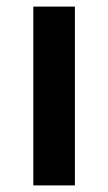

<svg xmlns="http://www.w3.org/2000/svg" viewBox="-20 -562 327 582"><path d="M207 0V-542H81V0Z"/></svg>

Font: Noto Sans Gunjala Gondi Semibold
Style: Regular
Weight: 400
Designer: Ek Type
Foundry: Ek Type
Version: Version 1.004